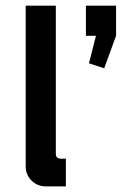

<svg xmlns="http://www.w3.org/2000/svg" viewBox="-20 -663 469 683"><path d="M71.4 -642.9H178.6V-116.4Q178.6 -98.6 196.4 -98.6H214.3V0H142.9Q112.9 0 92.1 -20.7Q71.4 -41.4 71.4 -71.4ZM285.7 -642.9H392.9V-535.7L350.7 -420L296.4 -437.9L321.4 -535.7H285.7Z"/></svg>

Font: Aire Exterior
Style: Regular
Weight: 400
Width: 4
Designer: Jayvee Enaguas (HarvettFox96)
Version: 20190503.02